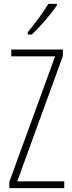

<svg xmlns="http://www.w3.org/2000/svg" viewBox="-20 -969 371 989"><path d="M273 -941V-949H229C198 -898 166 -856 123 -803V-791H144C184 -828 241 -894 273 -941ZM311 0V-35H69L304 -681V-714H38V-679H264L28 -32V0Z"/></svg>

Font: Noto Sans Kannada ExtraCondensed ExtraLight
Style: Regular
Weight: 200
Width: 2
Designer: Jelle Bosma - Monotype Design Team
Foundry: Monotype Imaging Inc.
Version: Version 2.005